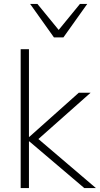

<svg xmlns="http://www.w3.org/2000/svg" viewBox="-20 -955 508 975"><path d="M85 0V-705H127V-260H129L380 -484H440L175 -249L467 0H408L129 -237H127V0ZM254 -765 133 -935H170L278 -803L386 -935H423L302 -765Z"/></svg>

Font: Nunito Sans ExtraLight
Style: Regular
Weight: 200
Designer: Vernon Adams
Foundry: Vernon Adams
Version: Version 3.006; ttfautohint (v1.8.3)